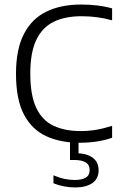

<svg xmlns="http://www.w3.org/2000/svg" viewBox="-20 -622 532 846"><path d="M330.5 7Q246 7 183 -22.2Q120 -51.5 85.2 -118Q50.5 -184.5 50.5 -297Q50.5 -404 85 -471.5Q119.5 -539 183.8 -570.5Q248 -602 337.5 -602Q374 -602 408.2 -598Q442.5 -594 474 -585V-532.5Q440 -542 407 -546.2Q374 -550.5 339.5 -550.5Q266.5 -550.5 216.2 -525.8Q166 -501 139.8 -445.8Q113.5 -390.5 113.5 -298Q113.5 -201.5 140 -146.2Q166.5 -91 216.2 -67.8Q266 -44.5 334.5 -44.5Q370 -44.5 403 -50Q436 -55.5 474 -67.5V-15Q442.5 -4 406.5 1.5Q370.5 7 330.5 7ZM311 204Q287 204 262 199.2Q237 194.5 215.5 185.5V150.5Q243 162 265.2 166.5Q287.5 171 309 171Q340.5 171 357.8 160.8Q375 150.5 375 127.5Q375 104 357.5 93.5Q340 83 308.5 83H288.5V-10H326V69.5L314 53Q360 53 387.2 72Q414.5 91 414.5 128.5Q414.5 165.5 386.8 184.8Q359 204 311 204Z"/></svg>

Font: Encode Sans SC Condensed Thin Light
Style: Regular
Weight: 300
Version: Version 3.002